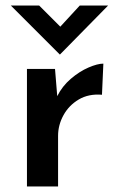

<svg xmlns="http://www.w3.org/2000/svg" viewBox="-20 -671 430 691"><path d="M178 -423 186 -325Q204 -361 235 -387.5Q266 -414 298.5 -428Q331 -442 352 -442L347 -330Q299 -334 263.5 -313Q228 -292 208.5 -256.5Q189 -221 189 -182V0H77V-423ZM121 -651 197 -575 267 -651H369L196 -475H195L19 -651Z"/></svg>

Font: Synthetic SemiBold
Style: Regular
Weight: 600
Designer: Santiago Orozco
Foundry: Typemade
Version: Version 2.000; ttfautohint (v1.8.4.7-5d5b)